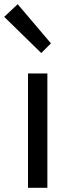

<svg xmlns="http://www.w3.org/2000/svg" viewBox="-41 -892 336 912"><path d="M92 0H184V-543H92ZM155 -640 201 -686 43 -872 -21 -812Z"/></svg>

Font: Source Han Sans JP
Style: Regular
Weight: 400
Designer: Ryoko NISHIZUKA 西塚涼子 (kana, bopomofo & ideographs); Paul D. Hunt (Latin, Greek & Cyrillic); Sandoll Communications 산돌커뮤니
Foundry: Adobe
Version: Version 2.004;hotconv 1.0.118;makeotfexe 2.5.65603